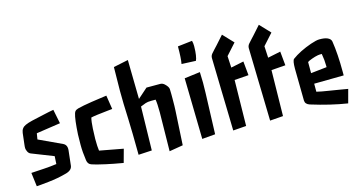

<svg xmlns="http://www.w3.org/2000/svg" viewBox="-80 -1083 2762 1466"><g transform="rotate(-15 1301.0 -350.0)"><path d="M46.4 -78.1Q46.4 -78.1 150.9 -84.5Q199.2 -87.4 248 -94.2L251.5 -155.8L80.1 -223.1Q64.9 -229 57.1 -245.8Q49.3 -262.7 49.3 -272.5Q49.3 -282.2 49.6 -284.9Q49.8 -287.6 50.8 -297.9L61.5 -390.1Q66.4 -429.2 101.1 -444.3Q122.6 -454.1 155.3 -461.9Q222.2 -477.5 249 -482.9L296.4 -493.2Q316.9 -497.1 333 -500L355.5 -388.2L165 -359.9L157.2 -313L337.4 -229Q370.1 -213.9 365.2 -170.9L352.1 -53.2Q347.7 -15.6 291 -2.9Q230.5 13.7 157 21.7Q83.5 29.8 60.1 30.8Z M505.9 -22.9Q479 -31.7 474.6 -63.5Q464.8 -130.9 464.8 -186.8Q464.8 -242.7 466.1 -269.8Q467.3 -296.9 469.7 -322.3Q478.5 -428.2 493.7 -446.3Q501.5 -456.1 519.3 -461.2Q537.1 -466.3 567.1 -471.9Q597.2 -477.5 630.6 -482.7Q664.1 -487.8 696.5 -492.2Q729 -496.6 752 -500L769 -390.1L731.4 -386.2Q627 -375.5 598.1 -368.2Q590.3 -337.9 587.4 -283.2Q584.5 -228.5 584.5 -203.1Q584.5 -140.1 589.4 -108.9L775.9 -74.2L747.1 30.8Q707 24.4 671.9 17.1L612.8 4.9Q532.7 -12.7 505.9 -22.9Z M1113.3 -271Q1113.3 -340.8 1107.4 -373H1073.2Q1043.9 -373 1027.8 -367.2Q1002 -358.4 986.3 -351.1L979 -5.9L873 0Q871.6 -188 867.7 -284.2Q861.8 -413.6 861.8 -507.8Q861.8 -571.3 864.3 -695.8L981 -720.2L986.3 -411.1L1064 -480H1172.4Q1190.4 -480 1205.6 -466.3Q1232.4 -441.4 1233.4 -422.4Q1234.4 -403.3 1234.4 -383.8V-345.7Q1234.4 -280.3 1232.4 -252L1217.3 17.1L1108.9 35.2Z M1492.2 -734.9Q1497.6 -715.8 1497.6 -692.1Q1497.6 -668.5 1496.1 -652.1Q1494.6 -635.7 1492.7 -621.6Q1487.8 -590.8 1481.4 -579.6L1369.1 -584.5Q1377.4 -627.4 1377.4 -721.7ZM1488.3 -488.8Q1490.7 -438.5 1490.7 -404.3Q1490.7 -370.1 1489.3 -324.2L1478 0L1374 8.8L1364.3 -473.1Z M1610.8 -325.2Q1610.8 -325.2 1608.4 -427.7Q1607.4 -469.2 1606.7 -496.3Q1606 -523.4 1605.7 -538.1Q1605.5 -552.7 1605.2 -559.6Q1605 -566.4 1605 -567.4V-568.8Q1605 -586.4 1616.7 -600.8Q1628.4 -615.2 1639.6 -626.5Q1650.9 -637.7 1665 -653.8L1725.1 -721.2L1802.7 -639.2L1724.1 -551.8L1729 -460L1830.1 -481L1840.8 -370.1L1729 -361.8L1723.1 0L1619.1 7.8Q1616.7 -100.1 1614.5 -182.4Q1612.3 -264.6 1610.8 -325.2Z M1902.3 -325.2Q1902.3 -325.2 1899.9 -427.7Q1898.9 -469.2 1898.2 -496.3Q1897.5 -523.4 1897.2 -538.1Q1897 -552.7 1896.7 -559.6Q1896.5 -566.4 1896.5 -567.4V-568.8Q1896.5 -586.4 1908.2 -600.8Q1919.9 -615.2 1931.2 -626.5Q1942.4 -637.7 1956.5 -653.8L2016.6 -721.2L2094.2 -639.2L2015.6 -551.8L2020.5 -460L2121.6 -481L2132.3 -370.1L2020.5 -361.8L2014.6 0L1910.6 7.8Q1908.2 -100.1 1906 -182.4Q1903.8 -264.6 1902.3 -325.2Z M2196.3 -325.2Q2196.3 -390.6 2210 -400.9Q2223.6 -411.1 2240.7 -421.6Q2257.8 -432.1 2278.3 -442.4Q2298.8 -452.6 2321 -461.9Q2343.3 -471.2 2364.7 -478.5Q2410.6 -494.1 2433.3 -494.1Q2456.1 -494.1 2470.2 -491.9Q2484.4 -489.7 2496.1 -484.9Q2522.9 -473.6 2526.4 -452.1Q2542.5 -350.1 2542.5 -209V-180.2L2308.6 -177.2V-113.8Q2346.7 -104.5 2399.4 -96.7L2483.4 -83Q2515.6 -78.1 2549.3 -71.8L2520.5 35.2Q2386.2 14.2 2235.4 -32.7Q2200.7 -43.9 2199.7 -73.2ZM2432.6 -285.2Q2432.6 -331.1 2423.3 -381.8Q2403.8 -381.8 2392.1 -379.9Q2380.4 -377.9 2368.7 -374.5Q2356.9 -371.1 2344.7 -366.7Q2315.9 -356.4 2306.6 -349.1V-261.2L2432.6 -274.9Z"/></g></svg>

Font: Passero One
Style: Regular
Weight: 400
Designer: Viktoriya Grabowska
Foundry: Viktoriya Grabowska
Version: Version 1.003